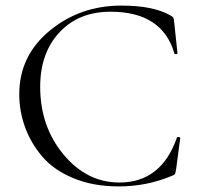

<svg xmlns="http://www.w3.org/2000/svg" viewBox="-20 -656 709 688"><path d="M415 -636Q529 -636 590 -601Q599 -596 601 -592.5Q603 -589 604 -578L616 -465Q616 -463 611 -462Q606 -461 605 -464Q562 -614 376 -614Q262 -614 193 -540Q124 -466 124 -345Q124 -203 207.5 -102.5Q291 -2 408 -2Q558 -2 614 -163Q615 -166 620.5 -165Q626 -164 626 -162L611 -49Q609 -37 607 -33Q605 -29 596 -26Q506 12 406 12Q314 12 243 -17.5Q172 -47 131 -95.5Q90 -144 69.5 -201Q49 -258 49 -318Q49 -456 158 -546Q267 -636 415 -636Z"/></svg>

Font: Cormorant SC
Style: Regular
Weight: 400
Designer: Christian Thalmann (Catharsis Fonts)
Version: Version 1.000;PS 002.000;hotconv 1.0.88;makeotf.lib2.5.64775